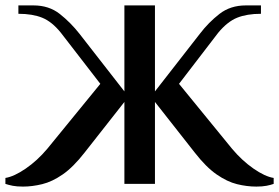

<svg xmlns="http://www.w3.org/2000/svg" viewBox="-30 -680 1032 710"><path d="M55 10Q32 10 17 7Q2 4 -10 0V-22Q22 -27 65 -56.5Q108 -86 145 -130L341 -370L195 -559Q162 -600 126 -614.5Q90 -629 38 -629V-660H94Q151 -660 191 -628.5Q231 -597 264 -555L430 -342V-660H543V-342L709 -555Q741 -597 781.5 -628.5Q822 -660 879 -660H935V-629Q883 -629 847 -614.5Q811 -600 777 -559L632 -370L828 -130Q865 -86 907.5 -56.5Q950 -27 982 -22V0Q971 4 955.5 7Q940 10 918 10Q883 10 846.5 1Q810 -8 771 -35Q732 -62 690 -116L543 -303V0H430V-303L283 -116Q241 -62 202 -35Q163 -8 126 1Q89 10 55 10Z"/></svg>

Font: El Messiri SemiBold
Style: Regular
Weight: 600
Designer: Mohamed Gaber
Foundry: Kief Type Foundry
Version: Version 2.020; ttfautohint (v1.8.3)